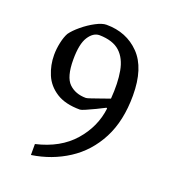

<svg xmlns="http://www.w3.org/2000/svg" viewBox="-108 -554 648 724"><g transform="rotate(20 216.0 -191.5)"><path d="M197 -471Q278 -471 330 -417.5Q382 -364 382 -254Q382 -152 344.5 -80Q307 -8 242 34Q177 76 97 88V44Q192 22 245 -38.5Q298 -99 307 -175L304 -177Q289 -169 269 -159.5Q249 -150 233 -143Q217 -136 212 -136Q153 -136 117 -159Q81 -182 65.5 -219Q50 -256 50 -297Q50 -321 55.5 -346.5Q61 -372 70 -388Q82 -405 105.5 -424.5Q129 -444 154.5 -457.5Q180 -471 197 -471ZM186 -425Q161 -425 142.5 -396.5Q124 -368 124 -305Q124 -235 150 -210Q176 -185 218 -185Q222 -185 238 -190.5Q254 -196 274 -203Q294 -210 308 -215Q313 -279 304.5 -326Q296 -373 268 -398.5Q240 -424 186 -425Z"/></g></svg>

Font: Grenze Gotisch Light
Style: Regular
Weight: 300
Designer: Renata Polastri
Foundry: Omnibus-Type
Version: Version 1.001